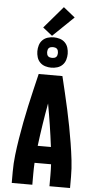

<svg xmlns="http://www.w3.org/2000/svg" viewBox="-73 -1232 645 1273"><g transform="rotate(5 250.0 -595.5)"><path d="M56 0V-74Q56 -130 62.5 -185.5Q69 -241 78 -296.5Q87 -352 97.5 -407Q108 -462 120 -516.5Q132 -571 145 -626Q158 -681 171 -735H329Q342 -681 355 -626Q368 -571 380 -516.5Q392 -462 402.5 -407Q413 -352 422 -296.5Q431 -241 437.5 -185.5Q444 -130 444 -74V0H307V-74Q307 -92 306.5 -110Q306 -128 305 -146H195Q194 -128 193.5 -110Q193 -92 193 -74V0ZM206 -260H294Q285 -332 274 -403.5Q263 -475 250 -546Q237 -475 226 -403.5Q215 -332 206 -260ZM250 -784Q230 -784 210 -790Q190 -796 175.5 -810.5Q161 -825 155 -845Q149 -865 149 -885Q149 -905 155 -925Q161 -945 175.5 -959.5Q190 -974 210 -980Q230 -986 250 -986Q270 -986 290 -980Q310 -974 324.5 -959.5Q339 -945 345 -925Q351 -905 351 -885Q351 -865 345 -845Q339 -825 324.5 -810.5Q310 -796 290 -790Q270 -784 250 -784ZM250 -849Q257 -849 264.5 -851Q272 -853 277 -858Q282 -863 284 -870.5Q286 -878 286 -885Q286 -892 284 -899.5Q282 -907 277 -912Q272 -917 264.5 -919Q257 -921 250 -921Q243 -921 235.5 -919Q228 -917 223 -912Q218 -907 216 -899.5Q214 -892 214 -885Q214 -878 216 -870.5Q218 -863 223 -858Q228 -853 235.5 -851Q243 -849 250 -849ZM237 -995 174 -1045 299 -1191 376 -1129Z"/></g></svg>

Font: Iosevka Curly Heavy
Style: Regular
Weight: 900
Monospace: yes
Designer: Belleve Invis
Foundry: Belleve Invis
Version: Version 22.1.2; ttfautohint (v1.8.4)